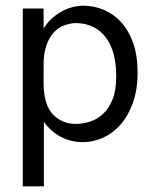

<svg xmlns="http://www.w3.org/2000/svg" viewBox="-20 -487 540 674"><path d="M60 -457H133V-387Q156 -424 194.5 -445.5Q233 -467 272 -467Q310 -467 344.5 -452.5Q379 -438 405.5 -409Q432 -380 447.5 -336Q463 -292 463 -232Q463 -172 446.5 -126Q430 -80 403 -49.5Q376 -19 341.5 -3.5Q307 12 271 12Q229 12 193 -7Q157 -26 134 -60V167H60ZM133 -190Q135 -116 167 -84Q199 -52 246 -52Q271 -52 296 -60Q321 -68 342 -87.5Q363 -107 375.5 -139Q388 -171 388 -219Q388 -307 351.5 -355.5Q315 -404 249 -406Q229 -406 208 -399Q187 -392 170.5 -375Q154 -358 143.5 -329.5Q133 -301 133 -259Z"/></svg>

Font: Inconsolata
Style: Regular
Weight: 400
Designer: Raph Levien, Kirill Tkachev
Foundry: Cyreal
Version: Version 1.013